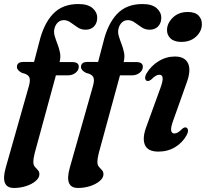

<svg xmlns="http://www.w3.org/2000/svg" viewBox="-35 -742 1022 953"><path d="M49 -409.5Q49 -434.5 81 -434.5H134L160 -533.5Q182 -624.5 228.5 -673.2Q275 -722 354 -722Q401 -722 424.2 -701.8Q447.5 -681.5 447.5 -654Q447.5 -627.5 431.8 -611Q416 -594.5 390 -594.5Q367.5 -594.5 349.8 -606.5Q332 -618.5 315.8 -630.2Q299.5 -642 282 -642Q264 -642 251.8 -630.2Q239.5 -618.5 235 -599Q231 -582.5 236.5 -563.5Q242 -544.5 250.2 -523.5Q258.5 -502.5 262.8 -480.5Q267 -458.5 261 -435.5L260.5 -434H322.5Q356 -434 356 -411Q356 -393 340 -380.5Q324 -368 301.5 -368H242.5L137.5 17Q130.5 43.5 130.5 63Q130.5 77 138 85.8Q145.5 94.5 153 102.5Q160.5 110.5 160.5 123Q160.5 140.5 142.2 156.2Q124 172 95 181.5Q66 191 34 191Q-35 191 -6.5 90L109 -317Q117 -346 109.8 -360Q102.5 -374 74.5 -380Q49 -393 49 -409.5ZM367 -409.5Q367 -434.5 399 -434.5H452L478 -533.5Q500 -624.5 546.5 -673.2Q593 -722 672 -722Q719 -722 742.2 -701.8Q765.5 -681.5 765.5 -654Q765.5 -627.5 749.8 -611Q734 -594.5 708 -594.5Q685.5 -594.5 667.8 -606.5Q650 -618.5 633.8 -630.2Q617.5 -642 600 -642Q582 -642 569.8 -630.2Q557.5 -618.5 553 -599Q549 -582.5 554.5 -563.5Q560 -544.5 568.2 -523.5Q576.5 -502.5 580.8 -480.5Q585 -458.5 579 -435.5L578.5 -434H640.5Q674 -434 674 -411Q674 -393 658 -380.5Q642 -368 619.5 -368H560.5L455.5 17Q448.5 43.5 448.5 63Q448.5 77 456 85.8Q463.5 94.5 471 102.5Q478.5 110.5 478.5 123Q478.5 140.5 460.2 156.2Q442 172 413 181.5Q384 191 352 191Q283 191 311.5 90L427 -317Q435 -346 427.8 -360Q420.5 -374 392.5 -380Q367 -393 367 -409.5ZM864.5 -534Q829.5 -534 811.2 -551.5Q793 -569 794 -595Q795 -627.5 823.2 -655Q851.5 -682.5 897.5 -682.5Q933.5 -682.5 950.8 -664.5Q968 -646.5 967 -620Q966 -586 938 -560Q910 -534 864.5 -534ZM825 -144.5Q812 -109 814.5 -94.2Q817 -79.5 830.5 -79.5Q838.5 -79.5 847.5 -84.5Q856.5 -89.5 869 -102Q881.5 -113 890 -108.5Q897 -105.5 898 -95.5Q899 -85.5 891 -70.5Q871 -34 834.5 -11.8Q798 10.5 751 10.5Q698 10.5 684 -23.5Q670 -57.5 692.5 -116L761 -304.5Q774.5 -341 772.2 -356Q770 -371 756 -371Q747.5 -371 738.2 -365.8Q729 -360.5 715.5 -347Q702 -337 693.5 -341Q686.5 -344 685.5 -353.8Q684.5 -363.5 692.5 -378Q714.5 -415 752.2 -438.2Q790 -461.5 833.5 -461.5Q882.5 -461.5 898.5 -427.2Q914.5 -393 891 -330Z"/></svg>

Font: Fraunces 72pt S050 SemiBold
Style: Italic
Weight: 600
Italic angle: -16°
Version: Version 1.000; ttfautohint (v1.8.3)